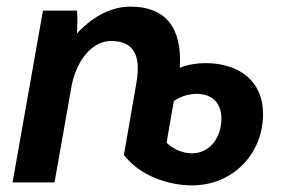

<svg xmlns="http://www.w3.org/2000/svg" viewBox="-20 -552 853 581"><path d="M561 9C684 9 776 -86 776 -207C776 -309 701 -361 602 -361C577 -361 550 -357 524 -347C532 -469 480 -532 375 -532C323 -532 266 -508 213 -451C214 -475 215 -499 213 -520H110L18 0H145L197 -294C213 -373 261 -428 316 -428C385 -428 407 -384 393 -303L355 -83C404 -19 491 9 561 9ZM484 -120 506 -246C527 -261 553 -268 575 -268C623 -268 650 -239 650 -194C650 -133 613 -88 560 -88C533 -88 504 -101 484 -120Z"/></svg>

Font: Fixel Text 20240404 SemiBold
Style: Italic
Weight: 600
Width: 4
Italic angle: -10°
Designer: AlfaBravo + MacPaw
Foundry: Kyrylo Tkachov, Marchela Mozhyna, Serhii Makarenko, Maria Weinstein, Zakhar Kryvoshyya
Version: Version 1.211;Glyphs 3.2 (3225)